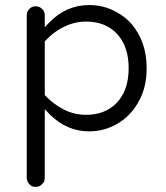

<svg xmlns="http://www.w3.org/2000/svg" viewBox="-20 -519 656 760"><path d="M121.1 220.7Q136.7 220.7 146.5 210Q154.3 203.1 155.8 196.3Q157.2 189.5 157.2 184.6V-86.9Q175.8 -67.4 177.7 -65.4Q245.1 1 333 1Q392.6 1 444.8 -29.3Q497.1 -59.6 528.3 -116.2Q560.5 -171.9 560.5 -249Q560.5 -353.5 501 -423.8Q477.5 -451.2 443.4 -469.7Q393.6 -499 333 -499Q241.2 -499 173.8 -428.7L157.2 -411.1V-459Q157.2 -473.6 146.5 -483.9Q135.7 -494.1 121.1 -494.1Q106.4 -494.1 96.2 -483.9Q85.9 -473.6 85.9 -459V184.6Q85.9 199.2 96.7 210.9Q103.5 217.8 109.9 219.2Q116.2 220.7 121.1 220.7ZM320.3 -64.5Q275.4 -64.5 235.4 -84Q192.4 -105.5 160.2 -139.6L157.2 -142.6V-355.5Q177.7 -377 196.3 -390.6Q255.9 -433.6 320.3 -433.6Q398.4 -433.6 443.8 -384.3Q489.3 -335 489.3 -249Q489.3 -159.2 439.5 -109.4Q394.5 -64.5 320.3 -64.5Z"/></svg>

Font: FakePearl
Style: ExtraLight
Weight: 300
Version: Version 1.2